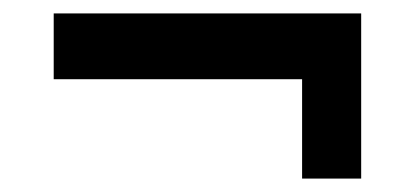

<svg xmlns="http://www.w3.org/2000/svg" viewBox="-20 -419 618 286"><path d="M430 -153V-359H518V-153ZM60 -399H518V-301H60Z"/></svg>

Font: Pathway Extreme 72pt
Style: Bold
Weight: 700
Designer: Eduardo Rodriguez Tunni
Foundry: Eduardo Rodriguez Tunni
Version: Version 1.001;gftools[0.9.26]